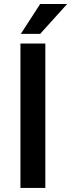

<svg xmlns="http://www.w3.org/2000/svg" viewBox="-20 -925 351 945"><path d="M203.1 -710.9V0H80.6V-710.9ZM82.5 -758.3 177.7 -905.3H310.5L177.7 -758.3Z"/></svg>

Font: Vazirmatn FD Medium
Style: Regular
Weight: 500
Designer: Saber Rastikerdar
Foundry: Saber Rastikerdar
Version: Version 33.003